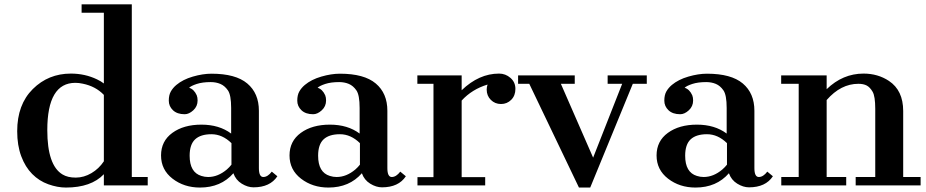

<svg xmlns="http://www.w3.org/2000/svg" viewBox="-20 -842 4207 872"><path d="M451.7 -50.8Q394 9.8 279.3 9.8Q241.2 9.8 199.5 -5.1Q157.7 -20 126.2 -51.8Q94.7 -83.5 76.4 -132.6Q58.1 -181.6 58.1 -246.1Q58.1 -367.2 128.9 -437.5Q199.7 -507.8 301.8 -507.8Q366.2 -507.8 420.9 -481.4Q438.5 -473.1 451.7 -462.9V-784.2H350.6V-822.3H578.6V-38.1H650.9V0H451.7ZM322.3 -465.8Q194.8 -465.8 194.8 -251Q194.8 -91.3 263.7 -49.8Q287.6 -35.2 324.5 -35.4Q361.3 -35.6 395.3 -55.7Q429.2 -75.7 451.7 -109.4V-411.1Q414.1 -450.2 356 -461.9Q338.4 -465.8 322.3 -465.8Z M1040 -55.2Q983.4 9.8 888.2 9.8Q815.9 9.8 763.7 -30.5Q711.4 -70.8 711.4 -136Q711.4 -201.2 762.7 -238.5Q814 -275.9 894.8 -275.9Q975.6 -275.9 1029.8 -235.4V-351.6Q1029.8 -410.6 1015.1 -431.6Q1000.5 -452.6 980.7 -460.9Q960.9 -469.2 937 -469.2Q899.4 -469.2 873.5 -460.7Q847.7 -452.1 838.9 -443.4Q861.3 -436.5 873.5 -409.2Q877.4 -399.4 877.4 -385.7Q877.4 -358.9 857.9 -341.1Q838.4 -323.2 818.8 -323.2Q784.7 -323.2 765.6 -341.3Q746.6 -359.4 746.6 -384.8Q746.6 -410.2 755.9 -426.5Q765.1 -442.9 780.8 -456.1Q810.5 -481 855.7 -494.1Q900.9 -507.3 940.4 -507.3Q1050.3 -507.3 1103 -462.9Q1155.8 -418.5 1155.8 -338.9V-78.6Q1155.8 -38.1 1175.8 -38.1Q1195.8 -38.1 1214.4 -62.5L1239.7 -41.5Q1206.5 8.8 1131.3 8.8Q1105 8.8 1077.9 -7.8Q1050.8 -24.4 1040 -55.2ZM1031.2 -191.9Q989.7 -232.4 940.4 -232.4Q891.1 -232.4 866.2 -209.2Q841.3 -186 841.3 -134.8Q841.3 -59.1 894.5 -43Q909.7 -38.1 925.3 -38.1Q969.7 -38.1 1010.3 -72.3Q1022 -82.5 1031.2 -94.2Z M1623.5 -55.2Q1566.9 9.8 1471.7 9.8Q1399.4 9.8 1347.2 -30.5Q1294.9 -70.8 1294.9 -136Q1294.9 -201.2 1346.2 -238.5Q1397.5 -275.9 1478.3 -275.9Q1559.1 -275.9 1613.3 -235.4V-351.6Q1613.3 -410.6 1598.6 -431.6Q1584 -452.6 1564.2 -460.9Q1544.4 -469.2 1520.5 -469.2Q1482.9 -469.2 1457 -460.7Q1431.2 -452.1 1422.4 -443.4Q1444.8 -436.5 1457 -409.2Q1460.9 -399.4 1460.9 -385.7Q1460.9 -358.9 1441.4 -341.1Q1421.9 -323.2 1402.3 -323.2Q1368.2 -323.2 1349.1 -341.3Q1330.1 -359.4 1330.1 -384.8Q1330.1 -410.2 1339.4 -426.5Q1348.6 -442.9 1364.3 -456.1Q1394 -481 1439.2 -494.1Q1484.4 -507.3 1523.9 -507.3Q1633.8 -507.3 1686.5 -462.9Q1739.3 -418.5 1739.3 -338.9V-78.6Q1739.3 -38.1 1759.3 -38.1Q1779.3 -38.1 1797.9 -62.5L1823.2 -41.5Q1790 8.8 1714.8 8.8Q1688.5 8.8 1661.4 -7.8Q1634.3 -24.4 1623.5 -55.2ZM1614.7 -191.9Q1573.2 -232.4 1523.9 -232.4Q1474.6 -232.4 1449.7 -209.2Q1424.8 -186 1424.8 -134.8Q1424.8 -59.1 1478 -43Q1493.2 -38.1 1508.8 -38.1Q1553.2 -38.1 1593.8 -72.3Q1605.5 -82.5 1614.7 -94.2Z M2076.7 -432.1Q2155.3 -507.8 2246.6 -507.8Q2275.9 -507.8 2298.3 -488.3Q2320.8 -468.8 2320.8 -438.2Q2320.8 -407.7 2301.8 -388.7Q2282.7 -369.6 2255.4 -369.6Q2228 -369.6 2209.2 -388.4Q2190.4 -407.2 2190.4 -435.1Q2190.4 -446.3 2194.3 -458Q2123.5 -436.5 2076.7 -385.3V-37.6H2183.6V0H1876V-37.6H1948.7V-461.4H1875.5V-499.5H2076.7Z M2383.8 -461.4H2333V-499.5H2590.3V-461.4H2527.3L2673.8 -126L2805.7 -461.4H2739.7V-499.5H2917.5V-461.4H2854L2660.6 9.8H2609.4Z M3290.5 -55.2Q3233.9 9.8 3138.7 9.8Q3066.4 9.8 3014.2 -30.5Q2961.9 -70.8 2961.9 -136Q2961.9 -201.2 3013.2 -238.5Q3064.5 -275.9 3145.3 -275.9Q3226.1 -275.9 3280.3 -235.4V-351.6Q3280.3 -410.6 3265.6 -431.6Q3251 -452.6 3231.2 -460.9Q3211.4 -469.2 3187.5 -469.2Q3149.9 -469.2 3124 -460.7Q3098.1 -452.1 3089.4 -443.4Q3111.8 -436.5 3124 -409.2Q3127.9 -399.4 3127.9 -385.7Q3127.9 -358.9 3108.4 -341.1Q3088.9 -323.2 3069.3 -323.2Q3035.2 -323.2 3016.1 -341.3Q2997.1 -359.4 2997.1 -384.8Q2997.1 -410.2 3006.3 -426.5Q3015.6 -442.9 3031.2 -456.1Q3061 -481 3106.2 -494.1Q3151.4 -507.3 3190.9 -507.3Q3300.8 -507.3 3353.5 -462.9Q3406.2 -418.5 3406.2 -338.9V-78.6Q3406.2 -38.1 3426.3 -38.1Q3446.3 -38.1 3464.8 -62.5L3490.2 -41.5Q3457 8.8 3381.8 8.8Q3355.5 8.8 3328.4 -7.8Q3301.3 -24.4 3290.5 -55.2ZM3281.7 -191.9Q3240.2 -232.4 3190.9 -232.4Q3141.6 -232.4 3116.7 -209.2Q3091.8 -186 3091.8 -134.8Q3091.8 -59.1 3145 -43Q3160.2 -38.1 3175.8 -38.1Q3220.2 -38.1 3260.7 -72.3Q3272.5 -82.5 3281.7 -94.2Z M3878.4 -461.4Q3798.8 -461.4 3734.4 -387.7V-38.1H3823.2V0H3528.3V-38.1H3607.4V-461.4H3527.8V-499.5H3734.4V-437Q3807.6 -507.8 3901.9 -507.8Q3966.8 -507.8 4017.1 -474.6Q4082 -431.6 4082 -337.9V-38.1H4161.1V0H3866.2V-38.1H3955.1V-347.7Q3955.1 -404.8 3943.1 -425.3Q3931.2 -445.8 3916.3 -453.6Q3901.4 -461.4 3878.4 -461.4Z"/></svg>

Font: Cantata One
Style: Regular
Weight: 400
Designer: Joana Maria Correia da Silva
Foundry: Joana Maria Correia da Silva
Version: Version 1.002